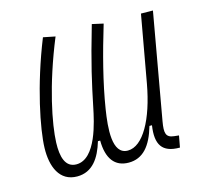

<svg xmlns="http://www.w3.org/2000/svg" viewBox="-84 -618 754 719"><g transform="rotate(-15 293.0 -258.5)"><path d="M130.9 9.8C190.4 9.8 221.2 -37.1 239.3 -97.7H248C248.5 -28.3 276.4 9.8 330.6 9.8C385.7 9.8 419.4 -29.8 440.4 -103H450.2C439 -29.8 461.4 4.9 528.8 4.9H529.8L538.1 -40L519.5 -42C488.3 -45.4 484.4 -62.5 492.2 -106.9L564.9 -517.1L518.6 -517.6L472.2 -258.3C448.2 -125.5 397.9 -34.7 338.9 -34.7C276.9 -34.7 287.1 -135.7 298.3 -206.5C314 -305.2 341.8 -411.1 374 -517.6L330.6 -527.3C288.1 -381.3 273.9 -315.4 255.4 -225.6C244.6 -172.9 216.3 -34.7 139.6 -34.7C96.2 -34.7 85 -78.6 86.9 -132.8C89.4 -203.1 116.7 -345.7 187.5 -517.6L141.1 -526.9C73.2 -357.9 41.5 -196.8 39.6 -125C37.6 -53.2 62 9.8 130.9 9.8Z"/></g></svg>

Font: Cascadia Code PL ExtraLight
Style: Italic
Weight: 200
Italic angle: -10°
Monospace: yes
Designer: Aaron Bell
Foundry: Saja Typeworks
Version: Version 2404.023